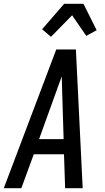

<svg xmlns="http://www.w3.org/2000/svg" viewBox="-35 -997 555 1017"><path d="M-15 0 263 -735H367L403 0H310L304 -180H144L78 0ZM302 -260 295 -490Q294 -516 293.5 -541.5Q293 -567 292 -592Q283 -567 273.5 -541.5Q264 -516 255 -490L172 -260ZM235 -802 188 -842 305 -977H407L477 -837L422 -807L347 -916Z"/></svg>

Font: Iosevka Medium Oblique
Style: Regular
Weight: 500
Italic angle: -9°
Monospace: yes
Designer: Belleve Invis
Foundry: Belleve Invis
Version: Version 32.5.0; ttfautohint (v1.8.4)